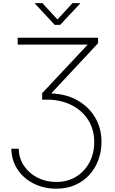

<svg xmlns="http://www.w3.org/2000/svg" viewBox="-20 -963 719 1199"><path d="M50.8 -34.2H97.2Q98.1 25.9 129.9 72.8Q161.6 119.6 214.4 146.5Q267.1 173.3 332 173.3Q401.4 173.3 454.8 140.6Q508.3 107.9 538.3 51.8Q568.4 -4.4 568.4 -76.2Q568.4 -152.8 532.2 -211.4Q496.1 -270 431.9 -304Q367.7 -337.9 284.2 -340.8H243.2V-380.9L534.2 -691.4V-684.6H90.3V-727.5H592.3V-692.9L303.2 -383.3V-379.4Q395.5 -375.5 465.3 -335.4Q535.2 -295.4 574.5 -228.5Q613.8 -161.6 613.8 -76.7Q613.8 -17.6 594.5 35.2Q575.2 87.9 538.6 128.4Q502 168.9 449.7 192.1Q397.5 215.3 331.5 215.3Q253.9 215.3 190.7 183.6Q127.4 151.9 89.8 95.5Q52.2 39.1 50.8 -34.2ZM244.6 -943.4 338.9 -841.3 432.6 -943.4H480V-940.4L355.5 -807.6H321.8L198.2 -940.4V-943.4Z"/></svg>

Font: Inter 18pt ExtraLight
Style: Regular
Weight: 250
Designer: Rasmus Andersson
Foundry: rsms
Version: Version 4.001;git-66647c0bb